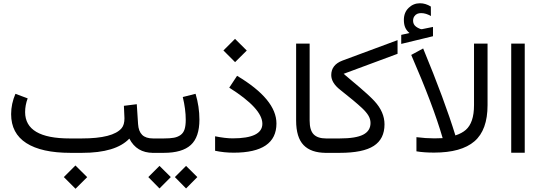

<svg xmlns="http://www.w3.org/2000/svg" viewBox="-20 -933 3295 1172"><path d="M369.6 147.9 440.4 77.1 512.2 148.4 440.9 219.2ZM481 0H410.2Q233.4 0 140.6 -59.6Q47.9 -119.1 47.9 -236.3Q47.9 -299.3 74.2 -360.4L148.9 -332.5Q133.3 -291 133.3 -248.5Q133.8 -87.9 405.3 -87.9H478.5Q670.4 -87.9 722.7 -150.9Q739.7 -171.4 739.7 -210.9Q739.7 -230 736.3 -287.1L814.9 -296.9L822.8 -175.8Q825.7 -131.3 847.9 -109.6Q870.1 -87.9 914.6 -87.9H926.8V0H914.6Q814 0 769.5 -86.9Q687 0 481 0Z M1047.4 147.9 1115.7 79.6 1184.6 147.9 1115.7 217.3ZM885.3 147.9 953.6 79.6 1022.5 147.9 953.6 217.3ZM1173.8 -360.4Q1197.3 -281.7 1197.3 -203.1Q1197.3 -96.2 1144.8 -48.1Q1092.3 0 980 0H907.2V-87.9H980Q1018.1 -87.9 1041.7 -92.3Q1065.4 -96.7 1082.5 -109.1Q1099.6 -121.6 1106.7 -143.8Q1113.8 -166 1113.8 -201.7Q1113.8 -266.1 1095.7 -340.8Z M1343.8 -625 1414.6 -695.8 1486.3 -624.5 1415 -553.7ZM1293 -101.1Q1355.5 -88.4 1399.9 -88.4Q1581.5 -88.4 1581.5 -177.7Q1581.5 -270.5 1379.4 -397.9L1427.2 -470.2Q1667.5 -326.7 1667.5 -179.2Q1667.5 -1 1406.2 -1Q1347.7 -1 1293 -12.7Z M1982.4 0H1970.2Q1878.9 0 1833.3 -47.1Q1787.6 -94.2 1787.6 -197.8V-667H1870.1V-197.3Q1870.1 -137.7 1894.8 -112.8Q1919.4 -87.9 1970.2 -87.9H1982.4Z M2077.6 -482.4Q2085.9 -475.6 2104.5 -459.7Q2123 -443.8 2130.9 -437.3Q2138.7 -430.7 2154.5 -417.5Q2170.4 -404.3 2178 -397.5Q2185.5 -390.6 2198.2 -379.6Q2210.9 -368.7 2218.5 -361.8Q2226.1 -355 2235.4 -346.2Q2244.6 -337.4 2252 -330.1Q2259.3 -322.8 2265.6 -315.9Q2327.1 -249.5 2327.1 -173.8Q2327.1 -85 2261.7 -42.5Q2196.3 0 2053.7 0H1962.9V-87.9H2053.2Q2152.3 -87.9 2197 -111.1Q2241.7 -134.3 2241.7 -182.1Q2241.7 -205.6 2229.2 -226.8Q2216.8 -248 2190.4 -272.9Q2146.5 -314 2057.1 -384.3Q2002 -427.2 2002 -474.6Q2002 -537.1 2069.8 -563L2406.7 -688V-604.5Z M2479.5 -731.4Q2461.4 -746.6 2453.4 -765.4Q2445.3 -784.2 2445.3 -811.5Q2445.3 -856.9 2474.4 -885Q2503.4 -913.1 2543.5 -913.1Q2561 -913.1 2577.6 -908Q2594.2 -902.8 2609.9 -893.1L2610.4 -835Q2580.1 -853 2550.3 -853Q2537.1 -853 2526.6 -848.4Q2516.1 -843.8 2508.8 -832.8Q2501.5 -821.8 2501.5 -805.2Q2502 -794.4 2506.1 -785.9Q2510.3 -777.3 2519.8 -770Q2529.3 -762.7 2544.4 -756.8Q2547.4 -755.9 2549.6 -755.4Q2551.8 -754.9 2554.2 -754.9Q2554.7 -754.9 2555.4 -754.9Q2556.2 -754.9 2556.6 -755.1Q2557.1 -755.4 2558.1 -755.4Q2570.3 -757.8 2592.8 -762.5Q2615.2 -767.1 2623 -768.6V-711.9L2429.2 -665V-720.2ZM2522 -95.7Q2579.1 -88.4 2631.3 -88.4Q2658.7 -88.4 2682.1 -89.8Q2624 -290.5 2490.2 -597.7L2563 -637.2Q2694.3 -319.8 2759.8 -106.4Q2799.3 -119.1 2823.5 -140.4Q2847.7 -161.6 2860.6 -199Q2873.5 -236.3 2873.5 -292V-667H2956.1V-291.5Q2956.1 -139.2 2876 -70.3Q2795.9 -1.5 2629.9 -1.5Q2566.4 -1.5 2522 -9.3Z M3100.6 -667H3183.1V-0.5H3100.6Z"/></svg>

Font: Vazir FD
Style: FD
Weight: 400
Foundry: Based on Dejavu fonts, by Saber Rastikerdar
Version: Version 26.0.0